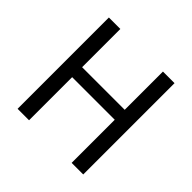

<svg xmlns="http://www.w3.org/2000/svg" viewBox="-181 -911 1090 1090"><g transform="rotate(45 364.0 -366.5)"><path d="M101 0V-733H193V-426H535V-733H628V0H535V-346H193V0Z"/></g></svg>

Font: Gothic Nguyen
Style: Regular
Weight: 400
Designer: MORI Takayuki
Version: Version 1.220;July 21, 2023;FontCreator 14.0.0.2814 64-bit